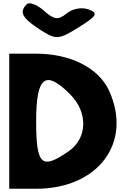

<svg xmlns="http://www.w3.org/2000/svg" viewBox="-20 -1214 772 1184"><path d="M37 -50H203C586 -50 798 -335 653 -654C589 -795 415 -883 203 -883H37ZM412 -633C524 -521 520 -362 403 -281C236 -165 203 -196 203 -467C203 -742 259 -786 412 -633ZM145 -1188C97 -1140 116 -1103 224 -1033C326 -967 341 -968 466 -1046C578 -1116 588 -1133 526 -1156C484 -1171 427 -1161 391 -1131C340 -1089 313 -1092 251 -1148C209 -1185 161 -1204 145 -1188Z"/></svg>

Font: Hussar Skorodowane
Style: Bold
Weight: 700
Foundry: Cannot Into Space Fonts
Version: Version 0.892